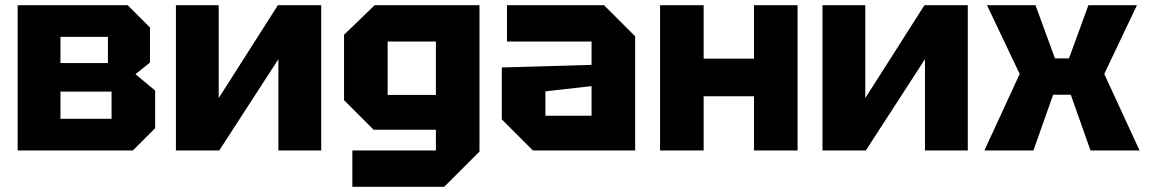

<svg xmlns="http://www.w3.org/2000/svg" viewBox="-20 -580 4428 740"><path d="M48 -560V0H492L578 -86V-231L502 -294L558 -339V-474L472 -560ZM213 -337V-438H396V-337ZM213 -122V-227H410V-122Z M1218 0H1053V-352L825 0H658V-560H823V-202L1051 -560H1218Z M1338 140V0H1660V-80H1420L1306 -194V-446L1424 -560H1828V4L1692 140ZM1474 -420V-214H1660V-420Z M1914 -120V-320L2260 -330V-420H1934V-560H2308L2428 -440V0H2034ZM2082 -228V-134H2260V-248Z M2524 0V-560H2692V-354H2886V-560H3054V0H2886V-209H2692V0Z M3710 0H3545V-352L3317 0H3150V-560H3315V-202L3543 -560H3710Z M3774 0 3910 -295 3784 -560H3971L4046 -355H4100L4175 -560H4362L4236 -295L4372 0H4183L4107 -215H4039L3963 0Z"/></svg>

Font: Tektur
Style: Bold
Weight: 700
Designer: Adam Jagosz
Foundry: Adam Jagosz
Version: Version 1.005;gftools[0.9.30]